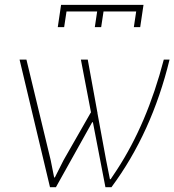

<svg xmlns="http://www.w3.org/2000/svg" viewBox="-20 -775 722 795"><path d="M441.9 0H416.5L364.7 -268.6L361.8 -269L211.9 -0.5L212.4 0H187L61 -528.3H89.4L189.9 -111.8L204.1 -40.5L207 -40L243.2 -111.8L356 -309.1H356.9L314.9 -528.3H343.3L383.3 -309.1H384.3L383.3 -307.6L419.4 -111.8L435.1 -33.2L438 -32.7L464.4 -72.3Q588.9 -262.7 658.2 -528.3H682.1Q608.4 -225.1 441.9 -0.5ZM255.4 -727.5 245.6 -662.6H219.2L232.9 -754.9H574.2L560.5 -662.6H534.2L543.9 -727.5H408.7L398.9 -662.6H372.6L382.3 -727.5Z"/></svg>

Font: Roboto-ThinItalic
Style: Italic
Weight: 250
Italic angle: -12°
Designer: Google
Version: Version 1.100141; 2013; ttfautohint (v0.94.14-c901) -l 8 -r 